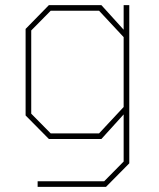

<svg xmlns="http://www.w3.org/2000/svg" viewBox="-20 -543 620 750"><path d="M127 187V165H387L463 88V-96L376 0H171L80 -92V-430L171 -523H376L463 -427V-523H485V95L394 187ZM178 -22H367L463 -125V-398L367 -501H178L102 -424V-99Z"/></svg>

Font: Tomorrow Thin
Style: Regular
Weight: 250
Designer: Tony de Marco, Monica Rizzolli
Foundry: Just in Type
Version: Version 2.002